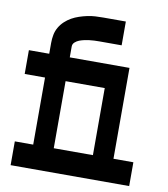

<svg xmlns="http://www.w3.org/2000/svg" viewBox="-82 -805 765 874"><g transform="rotate(10 300.0 -367.5)"><path d="M387 -110V-420H206V-110ZM26 0V-110H111V-420H17V-530H111V-580Q111 -599 114.5 -617.5Q118 -636 127.5 -652.5Q137 -669 151 -682Q165 -695 181 -704Q197 -713 215 -719Q233 -725 251.5 -729Q270 -733 288.5 -734Q307 -735 325 -735H429V-625H325Q314 -625 302.5 -624.5Q291 -624 279.5 -622.5Q268 -621 256.5 -618.5Q245 -616 234.5 -612Q224 -608 215 -600Q206 -592 206 -580V-530H482V-110H574V0Z"/></g></svg>

Font: Iosevka Slab XBdEx
Style: Regular
Weight: 800
Width: 7
Monospace: yes
Designer: Belleve Invis
Foundry: Belleve Invis
Version: Version 11.1.0; ttfautohint (v1.8.3)